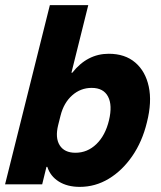

<svg xmlns="http://www.w3.org/2000/svg" viewBox="-24 -720 628 750"><path d="M287.5 10Q239.2 10 205.8 -10.8Q172.5 -31.7 160.8 -68.3H157.5L140.8 0H-4.2L170.8 -700H320.8L255 -435.8H258.3Q316.7 -510 400.8 -510Q464.2 -510 504.2 -475.8Q544.2 -441.7 557.1 -381.7Q570 -321.7 550 -242.5Q531.7 -166.7 492.5 -110Q453.3 -53.3 400.8 -21.7Q348.3 10 287.5 10ZM270.8 -123.3Q317.5 -123.3 352.5 -157.1Q387.5 -190.8 401.7 -250Q415.8 -309.2 397.9 -342.9Q380 -376.7 334.2 -376.7Q290.8 -376.7 257.9 -347.5Q225 -318.3 212.5 -268.3L203.3 -231.7Q190.8 -181.7 209.2 -152.5Q227.5 -123.3 270.8 -123.3Z"/></svg>

Font: Funnel Sans ExtraBold
Style: Italic
Weight: 800
Italic angle: -14.036°
Version: Version 1.000; Beta; Release 5; Build 24; ttfautohint (v1.8.